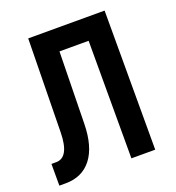

<svg xmlns="http://www.w3.org/2000/svg" viewBox="-133 -836 866 947"><g transform="rotate(-20 300.0 -362.5)"><path d="M17 5V-109H42Q111 -109 113 -240L121 -730H522V0H397V-617H244L237 -240Q235 -121 186.5 -58Q138 5 50 5Z"/></g></svg>

Font: NKDuy Mono
Style: Bold
Weight: 700
Monospace: yes
Designer: NKDuy
Foundry: NKDuy
Version: Version 2.251; ttfautohint (v1.8.4.7-5d5b)